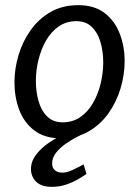

<svg xmlns="http://www.w3.org/2000/svg" viewBox="-20 -523 539 744"><path d="M216 13Q153 13 113 -17.5Q73 -48 54.5 -97.5Q36 -147 36 -204Q36 -257 52 -310Q68 -363 99 -406.5Q130 -450 176 -476.5Q222 -503 283 -503Q346 -503 385.5 -472.5Q425 -442 444 -392.5Q463 -343 463 -286Q463 -233 447 -180Q431 -127 400 -83.5Q369 -40 323 -13.5Q277 13 216 13ZM223 -49Q262 -49 291.5 -69.5Q321 -90 340.5 -124Q360 -158 370 -199Q380 -240 380 -281Q380 -323 369.5 -359.5Q359 -396 336 -418.5Q313 -441 276 -441Q237 -441 207.5 -420.5Q178 -400 158.5 -366Q139 -332 129 -291Q119 -250 119 -209Q119 -167 129.5 -130.5Q140 -94 163 -71.5Q186 -49 223 -49ZM316 -11Q301 -4 278.5 7.5Q256 19 234 34.5Q212 50 197 69Q182 88 182 111Q182 127 192.5 136.5Q203 146 223 146Q239 146 261.5 135.5Q284 125 304 114L315 151Q304 159 283.5 171Q263 183 237 192Q211 201 181 201Q140 201 120 181Q100 161 100 132Q100 102 120.5 75.5Q141 49 172.5 28Q204 7 237.5 -7.5Q271 -22 298 -28Z"/></svg>

Font: Rosario
Style: Italic
Weight: 400
Italic angle: -8.05°
Designer: Hector Gatti
Foundry: Omnibus Type
Version: Version 1.201